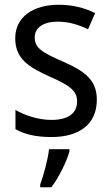

<svg xmlns="http://www.w3.org/2000/svg" viewBox="-20 -566 468 807"><path d="M387 -147C387 -231 334 -268 245 -307C156 -346 126 -364 126 -409C126 -449 161 -475 223 -475C268 -475 311 -462 350 -443L380 -511C335 -533 285 -546 227 -546C118 -546 44 -494 44 -405C44 -319 100 -284 191 -243C279 -205 304 -181 304 -140C304 -92 270 -62 196 -62C140 -62 82 -82 45 -104V-23C82 -2 130 10 196 10C314 10 387 -44 387 -147ZM272 70V61H186C182 103 162 175 149 209V221H196C228 179 261 111 272 70Z"/></svg>

Font: Noto Sans Arabic SemCond
Style: Regular
Weight: 400
Width: 4
Designer: Monotype Design Team, Nadine Chahine, Nizar Qandah and Khaled Hosny
Foundry: Monotype Imaging Inc.
Version: Version 2.012